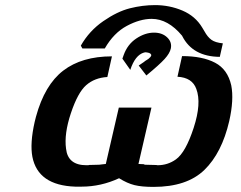

<svg xmlns="http://www.w3.org/2000/svg" viewBox="-20 -713 944 753"><path d="M303 -523Q302 -525 300 -528.5Q298 -532 297 -534Q330 -592 385 -630Q440 -668 489.5 -680.5Q539 -693 588 -693Q645 -693 695.5 -671.5Q746 -650 773 -605L782 -590Q794 -568 809 -557Q824 -546 854 -543L842 -490Q736 -491 695 -571Q695 -572 694.5 -572Q694 -572 694 -573Q639 -639 575 -639Q529 -639 477.5 -611.5Q426 -584 391 -523ZM460 -483Q461 -485 462.5 -490Q464 -495 465 -497Q480 -539 514.5 -562Q549 -585 584 -585Q616 -585 635.5 -566.5Q655 -548 650 -523Q646 -504 625.5 -481.5Q605 -459 554 -417L524 -456L546 -471L548 -473L562 -482Q571 -489 573 -495Q574 -499 570 -502.5Q566 -506 558 -507Q551 -509 545 -507Q510 -497 491 -439ZM116 -235 121 -255Q155 -380 228 -436Q301 -492 419 -492L401 -411Q351 -408 318 -379Q285 -350 258 -269Q231 -188 239 -130Q246 -65 319 -65H323H326Q328 -65 330 -66L369 -67Q372 -67 381.5 -68.5Q391 -70 395 -70L446 -291H574L523 -70Q526 -70 533 -69.5Q540 -69 544 -69Q545 -68 546 -68Q547 -67 548 -67L587 -66H590H593Q595 -65 598 -65Q638 -65 670 -88Q708 -115 739.5 -211.5Q771 -308 750 -364Q734 -409 676 -412L694 -493Q774 -493 823.5 -467Q873 -441 887 -378Q898 -322 879 -238Q850 -113 781.5 -46.5Q713 20 582 20Q536 20 507.5 13Q479 6 447 -14Q376 19 300 19H275Q129 14 107 -98Q97 -151 116 -235Z"/></svg>

Font: Coval
Style: ExtraBold Italic
Weight: 800
Foundry: Context Ltd
Version: Version 001.000